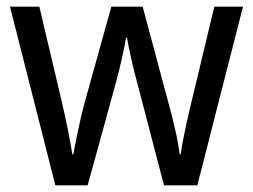

<svg xmlns="http://www.w3.org/2000/svg" viewBox="-20 -557 760 576"><path d="M391 -311Q381 -348 373 -384Q365 -420 361 -444H358Q354 -419 346 -383Q338 -347 328 -310L243 -1H146L10 -537H98L164 -258Q174 -215 183 -171Q192 -127 197 -94H200Q205 -122 214 -165Q223 -208 233 -246L314 -537H408L486 -246Q495 -214 504.5 -173Q514 -132 519 -94H522Q525 -117 533 -156Q541 -195 551 -237L623 -537H709L572 -1H472Z"/></svg>

Font: Noto Sans Kannada SemiCondensed
Style: Regular
Weight: 400
Width: 4
Designer: Jelle Bosma - Monotype Design Team
Foundry: Monotype Imaging Inc.
Version: Version 2.005; ttfautohint (v1.8.4.7-5d5b)